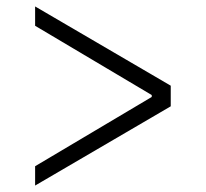

<svg xmlns="http://www.w3.org/2000/svg" viewBox="-20 -564 640 596"><path d="M89 -48 451 -263V-269L89 -484V-544L510 -298V-234L89 12Z"/></svg>

Font: IBM Plex Serif
Style: Regular
Weight: 400
Designer: Mike Abbink, Paul van der Laan, Pieter van Rosmalen
Foundry: Bold Monday
Version: Version 3.001